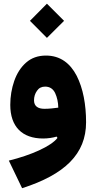

<svg xmlns="http://www.w3.org/2000/svg" viewBox="-20 -748 511 1039"><path d="M233.9 -543 326.7 -635.3 233.9 -728 142.1 -635.3ZM291 -1.5C255.9 43.9 147.5 91.8 27.8 121.1L99.6 270.5C330.6 196.3 445.8 85.4 445.8 -86.4C445.8 -181.6 429.7 -270 395 -337.9C359.9 -405.8 305.7 -447.3 229 -447.3C185.5 -447.3 149.9 -434.6 121.1 -409.2C92.3 -383.8 71.3 -350.6 57.1 -310.1C43 -269.5 35.6 -226.1 35.6 -180.2C35.6 -63 99.6 1.5 213.4 1.5C238.3 1.5 265.1 -2.4 286.6 -8.8ZM295.4 -165.5C271.5 -162.1 246.1 -159.2 220.2 -159.2C185.5 -159.2 164.1 -173.3 164.1 -205.1C164.1 -224.1 169.4 -241.7 180.2 -256.8C190.4 -272 205.1 -279.3 224.1 -279.3C249 -279.3 267.1 -267.6 278.3 -244.6C289.1 -221.2 294.9 -194.8 295.4 -165.5Z"/></svg>

Font: Estedad ExtraBold
Style: Regular
Weight: 800
Designer: Amin Abedi
Version: Version 7.3